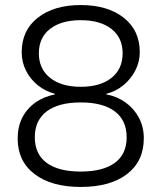

<svg xmlns="http://www.w3.org/2000/svg" viewBox="-20 -733 640 761"><path d="M300 8Q184 8 117 -43Q50 -94 50 -184Q50 -230 68 -266Q86 -302 119.5 -326Q153 -350 198 -359V-361Q160 -371 130 -395Q100 -419 83 -453Q66 -487 66 -526Q66 -613 130 -663Q194 -713 300 -713Q406 -713 470 -663Q534 -613 534 -526Q534 -488 516.5 -454Q499 -420 469.5 -395.5Q440 -371 401 -361V-359Q444 -351 477.5 -327Q511 -303 530.5 -266.5Q550 -230 550 -185Q550 -94 483.5 -43Q417 8 300 8ZM300 -53Q388 -53 435 -87.5Q482 -122 482 -189Q482 -256 435 -291.5Q388 -327 300 -327Q212 -327 165 -291.5Q118 -256 118 -189Q118 -122 165 -87.5Q212 -53 300 -53ZM300 -389Q377 -389 421.5 -424Q466 -459 466 -522Q466 -584 421.5 -618.5Q377 -653 300 -653Q223 -653 178.5 -618.5Q134 -584 134 -522Q134 -460 178.5 -424.5Q223 -389 300 -389Z"/></svg>

Font: Nunito Sans 7pt Light
Style: Regular
Weight: 300
Designer: Vernon Adams
Foundry: Vernon Adams
Version: Version 3.101;gftools[0.9.27]